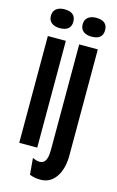

<svg xmlns="http://www.w3.org/2000/svg" viewBox="-125 -723 559 917"><g transform="rotate(15 154.5 -264.0)"><path d="M31 0V-528H120V0ZM75 -579Q50 -579 35 -591Q20 -603 20 -625Q20 -648 35 -660Q50 -672 75 -672Q131 -672 131 -625Q131 -579 75 -579ZM174 144Q161 144 148 142Q135 140 120 134L113 53Q150 70 168 56Q186 42 186 -6V-528H278V-5Q278 63 250 103.5Q222 144 174 144ZM232 -579Q207 -579 192 -591Q177 -603 177 -625Q177 -648 192 -660Q207 -672 232 -672Q288 -672 288 -625Q288 -579 232 -579Z"/></g></svg>

Font: Bricolage Grotesque 96pt Condensed
Style: Regular
Weight: 400
Width: 3
Designer: Mathieu Triay
Foundry: Atelier Triay
Version: Version 1.001; ttfautohint (v1.8.4.7-5d5b);gftools[0.9.33.de